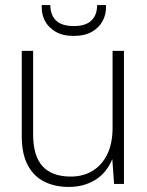

<svg xmlns="http://www.w3.org/2000/svg" viewBox="-20 -727 582 759"><path d="M252 12Q197 12 155 -9Q113 -30 89.5 -74.5Q66 -119 66 -189V-526H111V-196Q111 -110 148.5 -69.5Q186 -29 260 -29Q308 -29 345 -51Q382 -73 403.5 -116Q425 -159 425 -222V-526H470V0H431L424 -98Q401 -43 356 -15.5Q311 12 252 12ZM271 -585Q228 -585 200 -601.5Q172 -618 158.5 -643Q145 -668 145 -696V-707H179Q179 -668 201.5 -646Q224 -624 272 -624Q319 -624 341.5 -646Q364 -668 364 -707H399V-696Q399 -669 385.5 -643.5Q372 -618 343.5 -601.5Q315 -585 271 -585Z"/></svg>

Font: DM Sans 9pt ExtraLight
Style: Regular
Weight: 250
Version: Version 4.004;gftools[0.9.30]